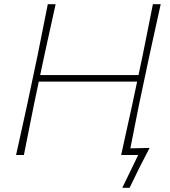

<svg xmlns="http://www.w3.org/2000/svg" viewBox="-20 -733 804 908"><path d="M56 0Q69.5 -61.5 82 -117.2Q94.5 -173 108.5 -238L158 -472.5Q171.5 -539.5 182.8 -596.8Q194 -654 206 -713H243Q229.5 -651.5 217.2 -596Q205 -540.5 190 -472L170 -378H635L655 -472.5Q668.5 -539.5 679.8 -596.5Q691 -653.5 703 -713H740Q726.5 -651.5 714.2 -596Q702 -540.5 687 -472L637.5 -238.5Q626 -179.5 616.2 -131Q606.5 -82.5 596.5 -31.5Q619 -32 644.2 -32.5Q669.5 -33 687.5 -33.5Q675 -9 662.2 15.5Q649.5 40 637.5 63.5Q626.5 86.5 615.5 108.8Q604.5 131 593 155H558.5L633.5 0H553Q566.5 -62 578.8 -117.5Q591 -173 605.5 -238.5L628.5 -347H163.5L140.5 -238Q127 -170.5 116 -115.5Q105 -60.5 93 0Z"/></svg>

Font: Commissioner Loud Thin
Style: Italic
Weight: 100
Italic angle: -12°
Designer: Kostas Bartsokas
Foundry: Kostas Bartsokas
Version: Version 1.000; ttfautohint (v1.8.3)